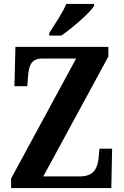

<svg xmlns="http://www.w3.org/2000/svg" viewBox="-20 -951 626 971"><path d="M229 -784V-771H290C347 -810 434 -886 456 -921V-931H315C297 -886 256 -827 229 -784ZM36 0H543L547 -199H483L479 -155C474 -106 459 -59 385 -59H199L528 -665V-714H58L53 -515H118L122 -567C126 -619 138 -655 194 -655H365L36 -48Z"/></svg>

Font: Noto Serif Sinhala Condensed
Style: Bold
Weight: 700
Width: 3
Designer: Jelle Bosma - Monotype Design Team
Foundry: Monotype Imaging Inc.
Version: Version 2.007